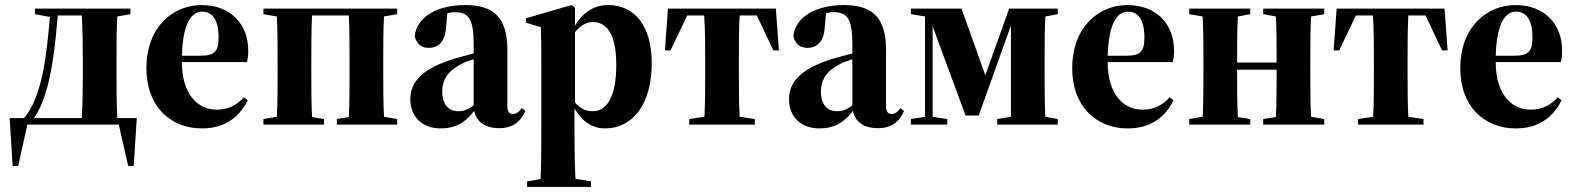

<svg xmlns="http://www.w3.org/2000/svg" viewBox="-20 -492 6223 758"><path d="M166 -145C189 -230 200 -334 208 -431H303C306 -379 307 -307 307 -251V-207C307 -151 306 -78 303 -26H114C136 -57 153 -98 166 -145ZM118 -436 177 -425C164 -277 148 -112 75 -26H18L30 163H52L88 0H449L486 163H508L520 -26H443C440 -78 440 -151 440 -207V-251C440 -305 440 -375 443 -427L495 -436V-458H118Z M778 -446C817 -446 843 -417 843 -342C843 -287 825 -272 770 -272H698C702 -403 737 -446 778 -446ZM777 15C856 15 920 -19 958 -96L943 -108C916 -78 882 -59 836 -59C756 -59 698 -126 698 -246V-247H955C959 -264 960 -273 960 -293C960 -397 890 -472 776 -472C663 -472 558 -386 558 -222C558 -70 655 15 777 15Z M1020 0H1259V-22L1212 -30C1209 -81 1209 -153 1209 -207V-251C1209 -307 1209 -379 1212 -431H1357C1360 -379 1360 -307 1360 -251V-207C1360 -153 1360 -82 1357 -30L1310 -22V0H1548V-22L1496 -31C1493 -82 1493 -153 1493 -207V-251C1493 -305 1493 -375 1496 -427L1548 -436V-458H1020V-436L1073 -427C1076 -375 1076 -305 1076 -251V-207C1076 -153 1076 -82 1073 -31L1020 -22Z M1952 14C2003 14 2037 -12 2054 -54L2040 -65C2027 -48 2018 -42 2004 -42C1991 -42 1983 -52 1983 -72V-296C1983 -418 1933 -472 1818 -472C1700 -472 1625 -422 1617 -349C1626 -317 1643 -303 1674 -303C1706 -303 1738 -323 1741 -385L1746 -440C1755 -442 1765 -444 1775 -444C1833 -444 1850 -414 1850 -316V-281C1822 -274 1795 -266 1776 -261C1645 -221 1600 -168 1600 -100C1600 -28 1650 15 1720 15C1773 15 1813 -3 1852 -54C1861 -13 1892 14 1952 14ZM1726 -130C1726 -186 1757 -218 1807 -242C1816 -247 1831 -252 1850 -258V-76C1827 -59 1811 -53 1789 -53C1753 -53 1726 -77 1726 -130Z M2061 246H2313V224L2252 214C2249 162 2248 92 2248 36V-64C2280 -9 2321 15 2369 15C2479 15 2553 -83 2553 -242C2553 -392 2484 -472 2381 -472C2323 -472 2280 -441 2250 -391V-462L2236 -472L2057 -420V-402L2115 -385C2117 -340 2117 -302 2117 -240V36C2117 92 2117 163 2114 215L2061 224ZM2320 -405C2375 -405 2413 -359 2413 -235C2413 -106 2373 -53 2321 -53C2291 -53 2272 -63 2250 -87V-365C2270 -389 2293 -405 2320 -405Z M2605 -293H2627L2693 -431H2760C2764 -379 2764 -307 2764 -251V-207C2764 -153 2764 -82 2761 -31L2701 -22V0H2960V-22L2900 -31C2897 -82 2897 -153 2897 -207V-251C2897 -307 2897 -379 2900 -431H2968L3033 -293H3055L3043 -458H2617Z M3447 14C3498 14 3532 -12 3549 -54L3535 -65C3522 -48 3513 -42 3499 -42C3486 -42 3478 -52 3478 -72V-296C3478 -418 3428 -472 3313 -472C3195 -472 3120 -422 3112 -349C3121 -317 3138 -303 3169 -303C3201 -303 3233 -323 3236 -385L3241 -440C3250 -442 3260 -444 3270 -444C3328 -444 3345 -414 3345 -316V-281C3317 -274 3290 -266 3271 -261C3140 -221 3095 -168 3095 -100C3095 -28 3145 15 3215 15C3268 15 3308 -3 3347 -54C3356 -13 3387 14 3447 14ZM3221 -130C3221 -186 3252 -218 3302 -242C3311 -247 3326 -252 3345 -258V-76C3322 -59 3306 -53 3284 -53C3248 -53 3221 -77 3221 -130Z M3576 0H3720V-22L3662 -31V-388L3792 -36H3844L3971 -391V-31L3917 -22V0H4156V-22L4107 -31C4104 -82 4104 -153 4104 -207V-251C4104 -305 4104 -375 4107 -427L4156 -436V-458H3964L3870 -195L3776 -458H3576V-436L3632 -427V-31L3576 -22Z M4433 -446C4472 -446 4498 -417 4498 -342C4498 -287 4480 -272 4425 -272H4353C4357 -403 4392 -446 4433 -446ZM4432 15C4511 15 4575 -19 4613 -96L4598 -108C4571 -78 4537 -59 4491 -59C4411 -59 4353 -126 4353 -246V-247H4610C4614 -264 4615 -273 4615 -293C4615 -397 4545 -472 4431 -472C4318 -472 4213 -386 4213 -222C4213 -70 4310 15 4432 15Z M4967 -436 5017 -427C5020 -375 5020 -305 5020 -251V-245H4864V-251C4864 -305 4864 -375 4867 -427L4916 -436V-458H4675V-436L4728 -427C4731 -375 4731 -305 4731 -251V-207C4731 -153 4731 -82 4728 -31L4675 -22V0H4916V-22L4867 -30C4864 -82 4864 -153 4864 -207V-217H5020V-207C5020 -153 5020 -82 5017 -30L4967 -22V0H5208V-22L5156 -31C5153 -82 5153 -153 5153 -207V-251C5153 -305 5153 -375 5156 -427L5208 -436V-458H4967Z M5245 -293H5267L5333 -431H5400C5404 -379 5404 -307 5404 -251V-207C5404 -153 5404 -82 5401 -31L5341 -22V0H5600V-22L5540 -31C5537 -82 5537 -153 5537 -207V-251C5537 -307 5537 -379 5540 -431H5608L5673 -293H5695L5683 -458H5257Z M5965 -446C6004 -446 6030 -417 6030 -342C6030 -287 6012 -272 5957 -272H5885C5889 -403 5924 -446 5965 -446ZM5964 15C6043 15 6107 -19 6145 -96L6130 -108C6103 -78 6069 -59 6023 -59C5943 -59 5885 -126 5885 -246V-247H6142C6146 -264 6147 -273 6147 -293C6147 -397 6077 -472 5963 -472C5850 -472 5745 -386 5745 -222C5745 -70 5842 15 5964 15Z"/></svg>

Font: Source Serif 4 Display
Style: Bold
Weight: 700
Designer: Frank Grießhammer
Foundry: Adobe Systems Incorporated
Version: Version 4.004;hotconv 1.0.117;makeotfexe 2.5.65602